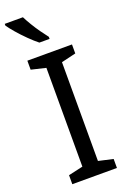

<svg xmlns="http://www.w3.org/2000/svg" viewBox="-185 -993 661 1043"><g transform="rotate(-20 145.5 -472.0)"><path d="M298 0H40V-52L124 -71V-642L40 -662V-714H298V-662L214 -642V-71L298 -52ZM98 -944Q109 -922 125.5 -894.5Q142 -867 160.5 -841Q179 -815 194 -796V-784H135Q112 -802 83 -830.5Q54 -859 29.5 -887.5Q5 -916 -7 -934V-944Z"/></g></svg>

Font: Noto Sans IKEA
Style: Regular
Weight: 400
Designer: Monotype Design Team
Foundry: Monotype Imaging Inc.
Version: Version 2.001